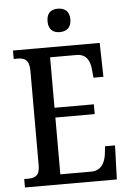

<svg xmlns="http://www.w3.org/2000/svg" viewBox="-60 -954 667 997"><g transform="rotate(-5 273.0 -455.0)"><path d="M280 -788C313 -788 340 -805 340 -849C340 -894 313 -910 280 -910C246 -910 221 -894 221 -849C221 -805 246 -788 280 -788ZM29 0H508L514 -177H462L457 -133C450 -89 430 -52 378 -52H218V-348H423V-399H218V-662H356C406 -662 425 -626 429 -581L433 -537H485L481 -714H29V-670H49C83 -670 110 -661 110 -601V-108C110 -55 86 -44 49 -44H29Z"/></g></svg>

Font: Noto Serif Condensed Medium
Style: Regular
Weight: 500
Width: 3
Designer: Monotype Design Team
Foundry: Monotype Imaging Inc.
Version: Version 2.015